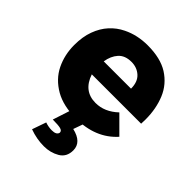

<svg xmlns="http://www.w3.org/2000/svg" viewBox="-216 -674 1035 1035"><g transform="rotate(45 301.5 -156.5)"><path d="M310 6Q215 6 151.5 -30Q85 -68.5 54.5 -131Q24 -193.5 24 -268Q24 -331 41.8 -379.2Q59.5 -427.5 90.5 -461.5Q121.5 -495.5 163 -515.5Q227 -547 306 -547Q403 -547 463 -509.5Q525 -470 552.5 -403.8Q580 -337.5 580 -256L579 -223H203Q235 -128 326 -128Q395 -128 453 -183L546 -90Q460 6 310 6ZM407 -318Q407 -369.5 378 -395.8Q349 -422 307 -422Q258 -422 232 -393Q206 -364 199 -318ZM294.5 234Q238.5 234 184.5 214L212.5 134Q238.5 143 263.5 143Q299.5 143 303.5 121Q303.5 107 286 102.5Q268.5 98 226.5 98L261.5 -9L360.5 0L340.5 56Q422.5 75 422.5 137Q422.5 188 383 211Q343.5 234 294.5 234Z"/></g></svg>

Font: Argentum Novus
Style: Bold
Weight: 700
Designer: Julieta Ulanovsky (font) & Cristiano Sobral (main changes)
Foundry: Julieta Ulanovsky (font) & Cristiano Sobral (main changes)
Version: Version 3.00;November 27, 2020;FontCreator 13.0.0.2655 64-bi